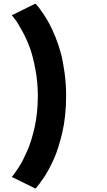

<svg xmlns="http://www.w3.org/2000/svg" viewBox="-20 -842 610 1096"><path d="M182.5 234.5 47.5 168 54 160Q60 152 68.2 140.5Q76.5 129 88.2 111Q100 93 111.8 69.8Q123.5 46.5 135.8 18.5Q148 -9.5 158.8 -44.2Q169.5 -79 178 -116.8Q186.5 -154.5 191.2 -200.5Q196 -246.5 196 -294Q196 -373 181.8 -447.8Q167.5 -522.5 150 -570.2Q132.5 -618 107.8 -663.2Q83 -708.5 72 -723.5Q61 -738.5 49.5 -752.5Q48 -754.5 47.5 -755L182.5 -821.5Q182.5 -821 185 -818.5Q194 -808.5 201.8 -799Q209.5 -789.5 228.2 -761.8Q247 -734 262.2 -705.5Q277.5 -677 296.2 -631.2Q315 -585.5 327.5 -537.8Q340 -490 348.8 -425.8Q357.5 -361.5 357.5 -294Q357.5 -237.5 351.8 -183.5Q346 -129.5 335.8 -85.8Q325.5 -42 312.8 -1.8Q300 38.5 285.5 70Q271 101.5 256.8 127.8Q242.5 154 229 173.5Q215.5 193 205.8 206Q196 219 189 227Z"/></svg>

Font: League Mono Narrow ExtraBold
Style: Regular
Weight: 800
Width: 3
Designer: Tyler Finck
Foundry: The League of Moveable Type / Tyler Finck
Version: Version 2.210